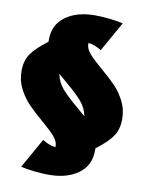

<svg xmlns="http://www.w3.org/2000/svg" viewBox="-153 -727 791 991"><g transform="rotate(10 243.0 -232.0)"><path d="M385 18V29Q385 108 325.5 151Q266 194 172 194Q136 194 95.5 189.5Q55 185 24 178L112 22Q154 47 180 47Q181 47 181 44Q181 18 159.5 -7Q138 -32 91 -72Q44 -112 14 -143Q-16 -174 -38 -216.5Q-60 -259 -60 -309Q-60 -364 -34.5 -400.5Q-9 -437 51 -482V-493Q51 -572 110.5 -615Q170 -658 264 -658Q300 -658 340.5 -653.5Q381 -649 412 -642L324 -486Q282 -511 256 -511Q255 -521 255 -508Q255 -482 276.5 -457Q298 -432 345 -392Q391 -353 421.5 -321.5Q452 -290 473.5 -247.5Q495 -205 495 -155Q495 -100 469.5 -63.5Q444 -27 385 18ZM254 -175Q278 -155 300 -135Q292 -178 263.5 -211Q235 -244 181 -289Q157 -309 135 -329Q143 -286 171.5 -253Q200 -220 254 -175Z"/></g></svg>

Font: Ysabeau Black
Style: Regular
Weight: 900
Designer: Christian Thalmann (Catharsis Fonts)
Version: Version 0.003